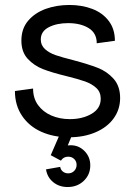

<svg xmlns="http://www.w3.org/2000/svg" viewBox="-20 -536 548 772"><path d="M40 -170 113 -180Q113 -141 133 -113.5Q153 -86 186.5 -71.5Q220 -57 261 -57Q312 -57 348.5 -78.5Q385 -100 385 -139Q385 -166 367 -182.5Q349 -199 322 -208.5Q295 -218 247 -230Q189 -244 153 -258Q117 -272 91.5 -299.5Q66 -327 66 -373Q66 -421 93.5 -453Q121 -485 164.5 -500.5Q208 -516 259 -516Q310 -516 351.5 -500Q393 -484 417.5 -451.5Q442 -419 442 -372L369 -362Q369 -403 336.5 -423Q304 -443 254 -443Q208 -443 176 -426.5Q144 -410 144 -377Q144 -354 161 -338.5Q178 -323 204.5 -314Q231 -305 275 -294Q335 -278 372.5 -263.5Q410 -249 436.5 -219.5Q463 -190 463 -142Q463 -96 437 -60Q411 -24 364 -4Q317 16 258 16Q196 16 146.5 -6Q97 -28 68.5 -70.5Q40 -113 40 -170ZM165 145 222 135Q224 147 233 154Q242 161 254 161Q269 161 278.5 151Q288 141 288 127Q288 113 278.5 103.5Q269 94 254 94Q235 94 225 110L184 88L233 -25H283L235 91L215 80Q223 63 234.5 55.5Q246 48 264 48Q297 48 320 71.5Q343 95 343 129Q343 166 317 191Q291 216 252 216Q218 216 194 196.5Q170 177 165 145Z"/></svg>

Font: Uncut Sans Variable
Style: Regular
Weight: 400
Designer: Kasper Nordkvist
Foundry: UNCUT.wtf
Version: Version 1.304;Glyphs 3.2 (3246)